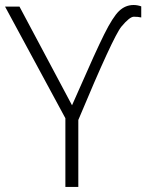

<svg xmlns="http://www.w3.org/2000/svg" viewBox="-20 -740 579 760"><path d="M508.8 -720.2Q523.9 -720.2 539.1 -714.8V-670.9Q526.4 -673.8 509.8 -673.8Q493.2 -673.8 460.7 -634.8Q428.2 -595.7 290 -265.1V0H238.8V-272L0 -713.9H57.1L265.1 -323.2L289.6 -378.4Q357.9 -534.7 392.1 -603.5Q426.3 -672.4 451.2 -696.3Q476.1 -720.2 508.8 -720.2Z"/></svg>

Font: OpenSans-Light
Style: Regular
Weight: 300
Foundry: Ascender Corporation
Version: Version 1.10